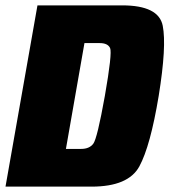

<svg xmlns="http://www.w3.org/2000/svg" viewBox="-48 -695 630 715"><path d="M-27.5 0H293Q430 0 471 -75.5Q512 -151 543 -338Q573 -523.5 558 -599.2Q543 -675 407 -675H91.5ZM197.5 -140.5 266.5 -534.5H323.5Q353.5 -534.5 362 -516Q370.5 -497.5 342.5 -338Q314 -178.5 299.2 -159.5Q284.5 -140.5 254.5 -140.5Z"/></svg>

Font: Anybody Condensed Black
Style: Italic
Weight: 900
Width: 3
Italic angle: -10°
Version: Version 1.113;gftools[0.9.25]